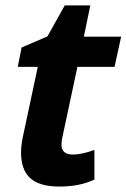

<svg xmlns="http://www.w3.org/2000/svg" viewBox="-20 -682 469 712"><path d="M251 -108.9Q282.7 -108.9 330.1 -126V-16.1Q275.9 9.8 200.2 9.8Q127 9.8 92.5 -21Q58.1 -51.8 58.1 -116.2Q58.1 -140.6 64 -170.9L120.1 -434.1H45.9L60.1 -505.9L155.8 -546.9L220.2 -662.1H314.9L291 -545.9H429.2L404.8 -434.1H267.1L210.9 -170.9Q208 -156.2 208 -145Q208 -108.9 251 -108.9Z"/></svg>

Font: Zoram GWebM
Style: Bold Italic
Weight: 700
Italic angle: -12°
Foundry: Ascender Corporation
Version: Version 1.000